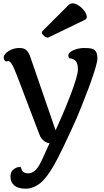

<svg xmlns="http://www.w3.org/2000/svg" viewBox="-20 -884 627 1155"><path d="M2.4 0ZM29.3 -516.6 19 -514.6Q8.3 -514.6 3.9 -529.3Q2.4 -533.2 2.4 -540.5Q2.4 -547.9 10.7 -558.6Q19 -569.3 32.2 -577.1Q61.5 -595.2 94.2 -595.2Q120.1 -595.2 131.3 -587.9Q153.3 -574.2 165.5 -532.2L314.5 -100.1Q360.4 -202.1 377.4 -244.6L407.2 -320.3Q448.7 -431.6 448.7 -465.6Q448.7 -499.5 437 -515.1Q425.3 -530.8 396.5 -533.7Q391.1 -539.6 391.1 -549.6Q391.1 -559.6 400.1 -568.1Q409.2 -576.7 423.8 -583Q453.6 -595.2 485.1 -595.2Q516.6 -595.2 529.8 -592Q543 -588.9 550.8 -581.5Q565.9 -567.9 565.9 -530.8Q565.9 -497.6 513.7 -355.5Q464.8 -228.5 440.4 -171.4Q350.6 28.8 305.2 108.9Q259.8 189 219.2 220Q178.7 251 133.8 251Q88.9 251 65.9 231.7Q43 212.4 43 178.7Q43 153.3 55.7 140.6Q79.6 116.7 106.4 122.1Q110.8 158.7 150.4 158.7Q186 158.7 214.4 112.3Q227.5 90.3 240.2 61L268.6 -2L278.3 -22Q250 -25.9 230.5 -49.8Q222.7 -59.1 217.8 -73.2L81.1 -432.1L69.3 -460.9Q46.9 -516.6 29.3 -516.6ZM269.5 -657.7Q255.9 -657.7 247.1 -666Q232.4 -679.2 232.4 -684.1Q232.4 -693.4 235.4 -697.3L391.6 -853Q402.3 -863.8 416.7 -863.8Q431.2 -863.8 446.3 -855.2Q461.4 -846.7 474.1 -834Q502 -805.2 502 -782.2Q502 -770.5 492.2 -765.6Z"/></svg>

Font: Quando
Style: Regular
Weight: 400
Version: Version 1.002